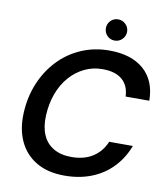

<svg xmlns="http://www.w3.org/2000/svg" viewBox="-96 -970 922 1061"><g transform="rotate(10 365.0 -439.0)"><path d="M338 12Q243 12 179 -26Q115 -64 83.5 -131.5Q52 -199 56 -289Q60 -380 92 -457Q124 -534 178.5 -591.5Q233 -649 306 -680.5Q379 -712 463 -712Q588 -712 657.5 -650.5Q727 -589 728 -477H595Q593 -537 555 -570.5Q517 -604 444 -604Q389 -604 342 -581Q295 -558 259.5 -517Q224 -476 203.5 -420Q183 -364 180 -298Q177 -234 196.5 -189Q216 -144 257 -120Q298 -96 357 -96Q429 -96 477.5 -127.5Q526 -159 549 -215H682Q655 -144 606 -93Q557 -42 489 -15Q421 12 338 12ZM481 -771Q456 -771 439 -788.5Q422 -806 422 -831Q422 -855 439 -872.5Q456 -890 481 -890Q506 -890 523.5 -872.5Q541 -855 541 -831Q541 -806 523.5 -788.5Q506 -771 481 -771Z"/></g></svg>

Font: DM Sans 28pt SemiBold
Style: Italic
Weight: 600
Italic angle: -10°
Version: Version 4.004;gftools[0.9.30]